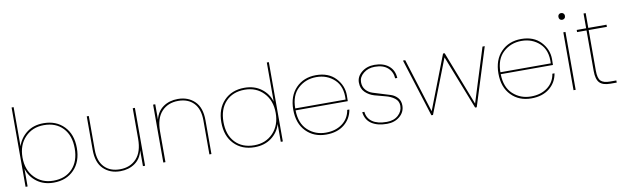

<svg xmlns="http://www.w3.org/2000/svg" viewBox="-45 -1247 5731 1764"><g transform="rotate(-10 2820.0 -365.0)"><path d="M104 -375Q129 -451 192 -499Q255 -547 348 -547Q466 -547 538.5 -472Q611 -397 611 -270Q611 -143 538.5 -68Q466 7 348 7Q255 7 191 -41Q127 -89 104 -165V0H85V-740H104ZM348 -529Q241 -529 172.5 -457.5Q104 -386 104 -270Q104 -154 172.5 -82.5Q241 -11 348 -11Q460 -11 525.5 -80.5Q591 -150 591 -270Q591 -390 525.5 -459.5Q460 -529 348 -529Z M1200 -540V0H1180V-147Q1162 -70 1104.5 -30Q1047 10 968 10Q873 10 812 -49Q751 -108 751 -227V-540H770V-225Q770 -119 823 -63.5Q876 -8 968 -8Q1064 -8 1122 -70.5Q1180 -133 1180 -255V-540Z M1800 0V-317Q1800 -423 1747 -478.5Q1694 -534 1602 -534Q1506 -534 1448 -471.5Q1390 -409 1390 -287V0H1370V-540H1390V-397Q1409 -473 1466 -512.5Q1523 -552 1602 -552Q1697 -552 1758 -493Q1819 -434 1819 -315V0Z M2222 -547Q2315 -547 2379.5 -498.5Q2444 -450 2466 -375V-740H2485V0H2466V-166Q2444 -90 2379.5 -41.5Q2315 7 2222 7Q2104 7 2031.5 -68Q1959 -143 1959 -270Q1959 -397 2031.5 -472Q2104 -547 2222 -547ZM2222 -529Q2110 -529 2044.5 -459.5Q1979 -390 1979 -270Q1979 -150 2044.5 -80.5Q2110 -11 2222 -11Q2329 -11 2397.5 -82.5Q2466 -154 2466 -270Q2466 -386 2397.5 -457.5Q2329 -529 2222 -529Z M2650 -279H3120Q3127 -401 3058.5 -465Q2990 -529 2890 -529Q2790 -529 2720 -465Q2650 -401 2650 -279ZM3138 -183Q3124 -98 3058.5 -45.5Q2993 7 2890 7Q2775 7 2702.5 -67.5Q2630 -142 2630 -270Q2630 -398 2702.5 -472.5Q2775 -547 2890 -547Q3006 -547 3072 -477Q3138 -407 3138 -315Q3138 -279 3137 -261H2650Q2652 -139 2721.5 -75Q2791 -11 2890 -11Q2981 -11 3043 -57Q3105 -103 3118 -183Z M3624 -135Q3624 -74 3576 -33.5Q3528 7 3457 7Q3368 7 3313.5 -29Q3259 -65 3250 -138H3270Q3276 -78 3323.5 -44.5Q3371 -11 3458 -11Q3524 -11 3564.5 -47.5Q3605 -84 3605 -135Q3605 -180 3570 -206.5Q3535 -233 3485.5 -245Q3436 -257 3386.5 -271.5Q3337 -286 3302 -320.5Q3267 -355 3267 -412Q3267 -467 3315.5 -507Q3364 -547 3436 -547Q3518 -547 3568 -506Q3618 -465 3622 -392H3602Q3599 -452 3556.5 -490.5Q3514 -529 3436 -529Q3373 -529 3330 -494Q3287 -459 3287 -412Q3287 -368 3312 -339Q3337 -310 3374.5 -298Q3412 -286 3455.5 -273Q3499 -260 3536.5 -248Q3574 -236 3599 -207.5Q3624 -179 3624 -135Z M3871 0 3701 -540H3722L3880 -36L4075 -540H4090L4285 -36L4443 -540H4464L4294 0H4279L4082 -503L3886 0Z M4564 -279H5034Q5041 -401 4972.5 -465Q4904 -529 4804 -529Q4704 -529 4634 -465Q4564 -401 4564 -279ZM5052 -183Q5038 -98 4972.5 -45.5Q4907 7 4804 7Q4689 7 4616.5 -67.5Q4544 -142 4544 -270Q4544 -398 4616.5 -472.5Q4689 -547 4804 -547Q4920 -547 4986 -477Q5052 -407 5052 -315Q5052 -279 5051 -261H4564Q4566 -139 4635.5 -75Q4705 -11 4804 -11Q4895 -11 4957 -57Q5019 -103 5032 -183Z M5197 0V-540H5217V0ZM5177 -687Q5177 -701 5185.5 -709.5Q5194 -718 5207 -718Q5220 -718 5229 -709.5Q5238 -701 5238 -687Q5238 -672 5229 -663.5Q5220 -655 5207 -655Q5194 -655 5185.5 -663.5Q5177 -672 5177 -687Z M5410 -142V-520H5322V-540H5410V-678H5430V-540H5600V-520H5430V-142Q5430 -71 5455 -45.5Q5480 -20 5543 -20H5600V0H5541Q5471 0 5440.5 -32Q5410 -64 5410 -142Z"/></g></svg>

Font: SVN-Poppins Thin
Style: Regular
Weight: 100
Designer: Ninad Kale (Devanagari), Jonny Pinhorn (Latin)
Foundry: Indian Type Foundry
Version: Version 3.002 2017